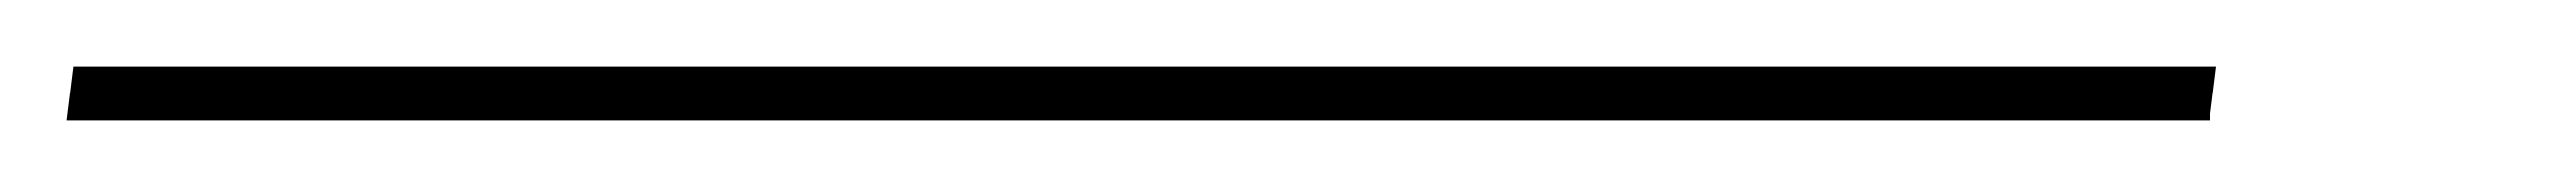

<svg xmlns="http://www.w3.org/2000/svg" viewBox="-30 72 773 56"><path d="M-10 108 -8 92H635L633 108Z"/></svg>

Font: Alumni Sans Pinstripe
Style: Italic
Weight: 400
Italic angle: -8°
Designer: Robert E. Leuschke
Foundry: Robert E. Leuschke
Version: Version 1.010; ttfautohint (v1.8.4.7-5d5b)